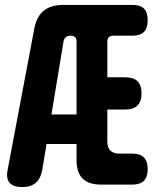

<svg xmlns="http://www.w3.org/2000/svg" viewBox="-20 -750 640 780"><path d="M291 -100V-165H169L152 -61Q146 -26 126 -8Q106 10 70 10Q34 10 19 -7.5Q4 -25 11 -60L119 -632Q128 -682 157 -706Q186 -730 237 -730H518Q550 -730 565 -715Q580 -700 580 -668Q580 -636 565 -620.5Q550 -605 518 -605H441Q429 -605 422.5 -599Q416 -593 416 -580V-436H489Q522 -436 538.5 -420Q555 -404 555 -371Q555 -338 538.5 -321.5Q522 -305 489 -305H416V-176Q416 -150 428.5 -138Q441 -126 466 -126H517Q549 -126 564.5 -110.5Q580 -95 580 -63Q580 -31 564.5 -15.5Q549 0 517 0H391Q340 0 315.5 -24.5Q291 -49 291 -100ZM291 -285V-581Q291 -593 285 -599Q279 -605 267 -605Q255 -605 247.5 -599Q240 -593 238 -581L189 -285Z"/></svg>

Font: Maple Mono ExtraBold
Style: Regular
Weight: 800
Monospace: yes
Designer: subframe7536
Version: Version 7.000